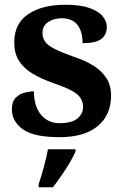

<svg xmlns="http://www.w3.org/2000/svg" viewBox="-20 -568 528 809"><path d="M231 10Q122 10 76 -23.5Q30 -57 30 -107Q30 -140 46 -156Q62 -172 84 -177.5Q106 -183 123 -183Q123 -121 152.5 -85Q182 -49 231 -49Q283 -49 306.5 -69Q330 -89 330 -117Q330 -139 319 -155.5Q308 -172 281 -186.5Q254 -201 207 -217Q153 -236 116 -258.5Q79 -281 59.5 -312.5Q40 -344 40 -389Q40 -469 99 -508.5Q158 -548 255 -548Q318 -548 356.5 -534.5Q395 -521 412.5 -499.5Q430 -478 430 -455Q430 -421 406.5 -403.5Q383 -386 328 -386Q328 -436 306 -463.5Q284 -491 240 -491Q208 -491 183.5 -475.5Q159 -460 159 -429Q159 -408 170.5 -392Q182 -376 212 -361Q242 -346 296 -327Q341 -312 375 -290.5Q409 -269 428.5 -238.5Q448 -208 448 -166Q448 -83 391.5 -36.5Q335 10 231 10ZM143 208Q153 178 164.5 136Q176 94 182 61H298V71Q289 92 273 119Q257 146 238.5 172.5Q220 199 203 221H143Z"/></svg>

Font: Noto Serif Vithkuqi
Style: Regular
Weight: 400
Version: Version 1.005